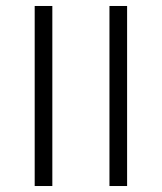

<svg xmlns="http://www.w3.org/2000/svg" viewBox="-20 -622 541 642"><path d="M346 -602H405V0H346ZM96 -602H155V0H96Z"/></svg>

Font: IBM Plex Sans Hebrew Light
Style: Regular
Weight: 300
Designer: Mike Abbink, Paul van der Laan, Pieter van Rosmalen, Yanek Iontef
Foundry: Bold Monday
Version: Version 1.2